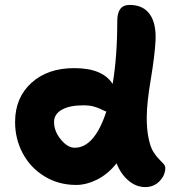

<svg xmlns="http://www.w3.org/2000/svg" viewBox="-20 -780 736 789"><path d="M293 -20Q220.7 -20 162.8 -55.4Q105 -90.8 73.5 -149.9Q42 -209 42 -278.8Q42 -378.4 109.1 -439.5Q176.3 -500.5 286.1 -500Q401.4 -500 442.9 -435.1Q461.9 -546.9 461.9 -693.8Q461.9 -759.8 512.2 -759.8Q567.9 -759.8 595.2 -721.9Q622.6 -684.1 619.1 -611.8Q615.7 -549.8 599.4 -452.6Q583 -355.5 583 -296.9Q583 -247.1 590.8 -210.7Q598.6 -174.3 609.9 -156.5Q621.1 -138.7 632.3 -127.2Q643.6 -115.7 651.4 -107.4Q659.2 -99.1 659.2 -89.8Q659.2 -60.1 635.7 -35.6Q612.3 -11.2 577.1 -11.2Q539.6 -11.2 508.1 -37.8Q476.6 -64.5 459 -108.9Q423.3 -64 378.9 -42Q334.5 -20 293 -20ZM202.1 -278.8Q202.1 -240.7 230 -206.8Q257.8 -172.9 287.1 -172.9Q368.2 -172.9 417 -321.8Q410.2 -323.2 397.2 -330.1Q384.3 -336.9 366.2 -342Q348.1 -347.2 321.8 -347.2Q266.1 -347.2 234.1 -329.1Q202.1 -311 202.1 -278.8Z"/></svg>

Font: Shantell Sans Irregular
Style: Bold
Weight: 700
Designer: Stephen Nixon, Anya Danilova, Shantell Martin
Foundry: Arrow Type
Version: Version 1.006;[9816181b4]